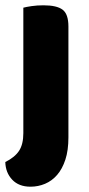

<svg xmlns="http://www.w3.org/2000/svg" viewBox="-27 -513 334 724"><path d="M231 5Q231 54 219.5 89Q208 124 188.5 146.5Q169 169 143 180Q117 191 88 191Q44 191 19 164.5Q-6 138 -7 98Q29 80 45 55.5Q61 31 61 -11V-484Q72 -487 92.5 -490Q113 -493 137 -493Q187 -493 209 -476.5Q231 -460 231 -413V5Z"/></svg>

Font: Baloo Thambi 2 ExtraBold
Style: Regular
Weight: 800
Designer: Aadarsh Rajan and Ek Type
Foundry: Ek Type
Version: Version 1.640;hotconv 1.0.111;makeotfexe 2.5.65597; ttfautoh